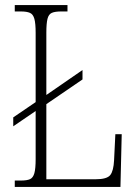

<svg xmlns="http://www.w3.org/2000/svg" viewBox="-20 -734 539 754"><path d="M38 0V-25H62Q86 -25 98 -30.5Q110 -36 115 -54Q120 -72 120 -109V-298L32 -238V-273L120 -333V-605Q120 -642 115 -660Q110 -678 97.5 -683.5Q85 -689 62 -689H38V-714H245V-689H220Q196 -689 183.5 -683.5Q171 -678 166.5 -660Q162 -642 162 -606V-361L304 -459V-422L162 -325V-30H355Q400 -30 413 -46.5Q426 -63 428 -105L433 -207H458L453 0Z"/></svg>

Font: Noto Serif Ethiopic Condensed ExtraLight
Style: Regular
Weight: 200
Width: 3
Designer: Monotype Design Team
Foundry: Monotype Imaging Inc.
Version: Version 2.102; ttfautohint (v1.8.4.7-5d5b)